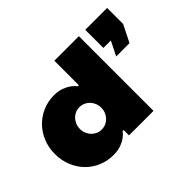

<svg xmlns="http://www.w3.org/2000/svg" viewBox="-136 -976 1273 1273"><g transform="rotate(-45 500.0 -340.0)"><path d="M35 -260Q35 -320 56 -371Q77 -422 113.5 -459.5Q150 -497 199.5 -518.5Q249 -540 305 -540Q347 -540 376 -529Q405 -518 424 -505Q446 -489 460 -470H470V-700H700V0H470V-50H460Q446 -30 424 -15Q405 -1 376 9.5Q347 20 305 20Q249 20 199.5 -1Q150 -22 113.5 -59.5Q77 -97 56 -148.5Q35 -200 35 -260ZM370 -365Q349 -365 331 -357Q313 -349 299.5 -335Q286 -321 278 -301.5Q270 -282 270 -260Q270 -237 278 -218Q286 -199 299.5 -185Q313 -171 331 -163Q349 -155 370 -155Q391 -155 409 -163Q427 -171 440.5 -185Q454 -199 462 -218Q470 -237 470 -260Q470 -282 462 -301.5Q454 -321 440.5 -335Q427 -349 409 -357Q391 -365 370 -365ZM760 -700H965V-550L905 -430H780L830 -530H760Z"/></g></svg>

Font: Imperial One
Style: Regular
Weight: 400
Designer: Jovanny Lemonad
Foundry: Jovanny Lemonad
Version: Version 1.000